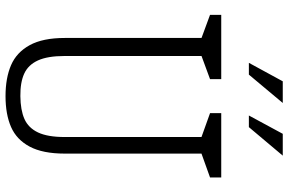

<svg xmlns="http://www.w3.org/2000/svg" viewBox="-186 -796 993 660"><g transform="rotate(90 310.0 -465.5)"><path d="M110 -192V-685L121.5 -658L30.5 -691.5V-730H251.5V-691.5L160.5 -658L172 -690V-191.5Q172 -133.5 187.2 -100Q202.5 -66.5 232.5 -52.8Q262.5 -39 310 -39.5Q358 -40 388.5 -53.5Q419 -67 434.8 -100.2Q450.5 -133.5 450.5 -191.5V-690L462 -658L368.5 -691.5V-730H589.5V-691.5L496 -658L507.5 -685V-192Q507.5 -116.5 483.5 -71.5Q459.5 -26.5 416 -7.5Q372.5 11.5 310 11.5Q247.5 11.5 203.5 -7.5Q159.5 -26.5 134.8 -71.5Q110 -116.5 110 -192ZM439.5 -941.5H514.5L416.5 -825H376.5ZM259 -941.5H333.5L236 -825H195.5Z"/></g></svg>

Font: Monaspace Xenon Var ExtraLight
Style: Regular
Weight: 200
Designer: Riley Cran and the Lettermatic Team
Version: Version 1.200 (Monaspace Xenon Var)